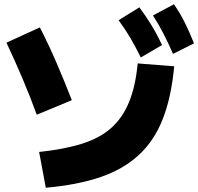

<svg xmlns="http://www.w3.org/2000/svg" viewBox="-20 -872 923 894"><path d="M162.2 -164.4Q278.9 -176.7 361.7 -202.8Q444.4 -228.9 497.2 -275.6Q550 -322.2 580.6 -396.1Q611.1 -470 621.1 -576.7L791.1 -563.3Q777.8 -420 738.3 -318.9Q698.9 -217.8 627.2 -151.1Q555.6 -84.4 448.9 -47.8Q342.2 -11.1 193.3 2.2ZM151.1 -337.8Q122.2 -417.8 85.6 -504.4Q48.9 -591.1 10 -673.3L165.6 -744.4Q205.6 -666.7 243.9 -577.8Q282.2 -488.9 314.4 -405.6ZM635.6 -604.4Q611.1 -654.4 587.2 -695Q563.3 -735.6 532.2 -777.8L628.9 -837.8Q658.9 -797.8 685 -755Q711.1 -712.2 734.4 -662.2ZM785.6 -621.1Q763.3 -672.2 741.7 -714.4Q720 -756.7 692.2 -800L790 -852.2Q818.9 -810 840.6 -766.7Q862.2 -723.3 883.3 -670Z"/></svg>

Font: Paperlogy 9 Black
Style: Regular
Weight: 900
Designer: redesigned by Lee Juim, glyphs from Gmarket Sans & Montserrat
Foundry: PT&
Version: Version 1.001